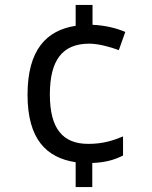

<svg xmlns="http://www.w3.org/2000/svg" viewBox="-20 -744 612 774"><path d="M353 -644V-724H285V-640C168 -622 91 -544 91 -362C91 -183 167 -108 285 -90V10H352V-87C404 -89 440 -99 476 -117V-194C435 -177 394 -164 336 -164C234 -164 181 -224 181 -363C181 -501 231 -568 340 -568C376 -568 424 -555 459 -542L485 -615C452 -630 403 -642 353 -644Z"/></svg>

Font: Noto Sans Gurmukhi UI
Style: Regular
Weight: 400
Designer: Jelle Bosma - Monotype Design Team
Foundry: Monotype Imaging Inc.
Version: Version 2.004